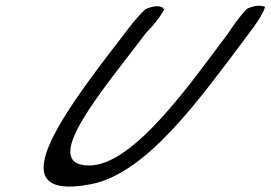

<svg xmlns="http://www.w3.org/2000/svg" viewBox="-20 -644 970 688"><path d="M455 -561C236 -277 -53 85 306 16C508 -23 698 -293 866 -516C897 -557 921 -591 930 -619C915 -627 890 -624 866 -613C839 -586 817 -554 797 -524C667 -352 459 -49 298 -51C115 -53 354 -328 504 -527C531 -554 552 -581 568 -609C563 -626 532 -625 501 -611C484 -595 470 -579 455 -561Z"/></svg>

Font: Snowfall
Style: SuperObl
Weight: 400
Designer: Jasper
Foundry: Cannot Into Space Fonts
Version: Version 0.9